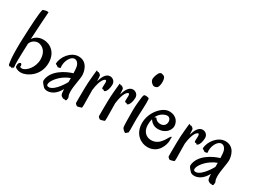

<svg xmlns="http://www.w3.org/2000/svg" viewBox="-43 -1320 2633 1973"><g transform="rotate(30 1274.0 -334.0)"><path d="M135 -662C137 -678 121 -669 116 -671C110 -673 96 -668 85 -665C73 -662 70 -662 69 -656C56 -620 47 -455 41 -292C39 -247 39 -210 39 -178C39 -94 44 -46 51 -5C54 14 77 15 76 11C74 6 85 10 90 14C109 26 95 -1 100 2C106 5 114 9 112 -4C109 -25 108 -53 108 -83C108 -143 112 -217 114 -285C126 -318 155 -342 193 -346C220 -349 305 -329 307 -209C308 -109 231 -32 186 -32C175 -32 159 -36 163 -42C167 -48 165 -61 158 -70C151 -79 144 -76 134 -66C123 -55 124 -36 125 -21C126 -7 157 10 199 10C260 10 397 -60 397 -218C397 -344 312 -400 232 -400C170 -400 132 -368 115 -340C119 -433 134 -649 135 -662Z M760 -286C758 -323 740 -432 631 -432C542 -432 465 -331 465 -250C465 -245 478 -244 488 -236C499 -228 498 -226 505 -229C513 -232 530 -230 529 -239C528 -247 527 -255 527 -263C528 -331 569 -390 606 -390C634 -390 655 -370 665 -330C668 -318 670 -290 671 -255C593 -232 451 -162 441 -38C440 -26 452 -7 484 25C492 32 508 38 528 38C568 38 625 15 668 -66C669 -38 673 -7 678 1C682 10 698 18 709 24C715 27 716 16 731 26C739 31 752 17 749 11C746 5 757 -3 748 -20C740 -35 737 -56 737 -79C737 -148 762 -241 760 -286ZM672 -151C645 -100 565 17 505 -7C494 -11 485 -43 534 -102C576 -153 632 -185 672 -199Z M1076 -351C1078 -393 1044 -417 1014 -417C960 -417 937 -353 922 -306C920 -331 919 -350 919 -359C919 -379 908 -380 903 -386C896 -391 885 -398 884 -392C882 -387 865 -407 863 -397C862 -387 847 -254 847 -179C847 -103 844 -17 846 -4C847 4 867 20 871 21C877 22 914 12 920 9C925 6 926 -4 926 -30C926 -60 924 -113 924 -202C941 -342 983 -361 992 -361C1001 -361 1004 -348 1004 -331C1004 -312 1001 -290 1002 -278C1004 -256 1018 -264 1023 -263C1029 -262 1029 -246 1045 -259C1064 -274 1075 -314 1076 -351Z M1348 -351C1350 -393 1316 -417 1286 -417C1232 -417 1209 -353 1194 -306C1192 -331 1191 -350 1191 -359C1191 -379 1180 -380 1175 -386C1168 -391 1157 -398 1156 -392C1154 -387 1137 -407 1135 -397C1134 -387 1119 -254 1119 -179C1119 -103 1116 -17 1118 -4C1119 4 1139 20 1143 21C1149 22 1186 12 1192 9C1197 6 1198 -4 1198 -30C1198 -60 1196 -113 1196 -202C1213 -342 1255 -361 1264 -361C1273 -361 1276 -348 1276 -331C1276 -312 1273 -290 1274 -278C1276 -256 1290 -264 1295 -263C1301 -262 1301 -246 1317 -259C1336 -274 1347 -314 1348 -351Z M1508 -637C1506 -687 1492 -699 1463 -705C1457 -707 1447 -707 1436 -698C1422 -688 1403 -637 1403 -612C1403 -596 1413 -577 1426 -567C1435 -559 1444 -552 1457 -552C1465 -552 1474 -554 1485 -560C1503 -569 1509 -612 1508 -637ZM1468 -419C1465 -423 1438 -428 1422 -426C1415 -425 1407 -425 1402 -393C1400 -375 1389 -297 1389 -231C1389 -166 1390 -48 1394 -32C1400 -11 1428 8 1435 10C1447 12 1449 -4 1461 -7C1466 -8 1467 -20 1467 -43C1467 -64 1466 -96 1466 -134C1466 -162 1466 -193 1468 -229C1470 -274 1473 -328 1473 -367C1473 -396 1471 -416 1468 -419Z M1872 -178C1873 -181 1874 -185 1874 -188C1874 -191 1873 -193 1871 -193C1846 -195 1821 -58 1704 -58C1642 -58 1597 -104 1597 -178C1597 -206 1600 -229 1606 -249C1621 -226 1652 -192 1705 -192C1805 -192 1841 -262 1841 -301C1841 -341 1815 -409 1720 -409C1638 -409 1536 -293 1536 -167C1536 -34 1630 23 1706 23C1836 23 1873 -102 1873 -149C1873 -161 1872 -171 1872 -178ZM1725 -360C1751 -360 1767 -338 1767 -309C1767 -282 1749 -249 1704 -249C1676 -249 1653 -259 1638 -284C1637 -285 1636 -286 1635 -286C1633 -286 1625 -282 1616 -278C1646 -343 1702 -360 1725 -360Z M2175 -351C2177 -393 2143 -417 2113 -417C2059 -417 2036 -353 2021 -306C2019 -331 2018 -350 2018 -359C2018 -379 2007 -380 2002 -386C1995 -391 1984 -398 1983 -392C1981 -387 1964 -407 1962 -397C1961 -387 1946 -254 1946 -179C1946 -103 1943 -17 1945 -4C1946 4 1966 20 1970 21C1976 22 2013 12 2019 9C2024 6 2025 -4 2025 -30C2025 -60 2023 -113 2023 -202C2040 -342 2082 -361 2091 -361C2100 -361 2103 -348 2103 -331C2103 -312 2100 -290 2101 -278C2103 -256 2117 -264 2122 -263C2128 -262 2128 -246 2144 -259C2163 -274 2174 -314 2175 -351Z M2503 -286C2501 -323 2483 -432 2374 -432C2285 -432 2208 -331 2208 -250C2208 -245 2221 -244 2231 -236C2242 -228 2241 -226 2248 -229C2256 -232 2273 -230 2272 -239C2271 -247 2270 -255 2270 -263C2271 -331 2312 -390 2349 -390C2377 -390 2398 -370 2408 -330C2411 -318 2413 -290 2414 -255C2336 -232 2194 -162 2184 -38C2183 -26 2195 -7 2227 25C2235 32 2251 38 2271 38C2311 38 2368 15 2411 -66C2412 -38 2416 -7 2421 1C2425 10 2441 18 2452 24C2458 27 2459 16 2474 26C2482 31 2495 17 2492 11C2489 5 2500 -3 2491 -20C2483 -35 2480 -56 2480 -79C2480 -148 2505 -241 2503 -286ZM2415 -151C2388 -100 2308 17 2248 -7C2237 -11 2228 -43 2277 -102C2319 -153 2375 -185 2415 -199Z"/></g></svg>

Font: Oregano
Style: Regular
Weight: 400
Designer: Astigmatic (AOETI)
Foundry: Astigmatic (AOETI)
Version: Version 1.000